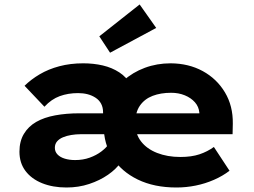

<svg xmlns="http://www.w3.org/2000/svg" viewBox="-20 -823 1127 853"><path d="M275.3 10Q214.7 10 167.3 -9Q120 -28 93.2 -63.5Q66.4 -99 66.4 -149Q66.4 -195.3 86.2 -228.3Q106 -261.3 141 -281.4Q176 -301.4 225.1 -310.5Q274.1 -319.6 333.3 -319.6H875L865.7 -301.4V-322Q863.4 -348.9 846 -368.6Q828.5 -388.3 800.9 -399.6Q773.4 -410.8 740.3 -410.8Q694.1 -410.8 658.2 -397.2Q622.4 -383.5 601.6 -353.7Q580.9 -324 580.9 -275.5Q580.9 -228.2 606.5 -194.9Q632.1 -161.6 677.9 -143.6Q723.6 -125.6 781.3 -125.6Q831 -125.6 866.3 -137.5Q901.5 -149.3 930.2 -170.1L999.7 -64.4Q969.3 -41 930.5 -24.1Q891.7 -7.1 849.5 1.4Q807.3 10 763.9 10Q665 10 592 -25.4Q519.1 -60.9 479.9 -122.5Q440.8 -184.2 440.8 -263.3Q440.8 -325.7 463.9 -376.7Q486.9 -427.7 528.2 -464.7Q569.4 -501.7 623.2 -521.7Q677 -541.7 738 -541.7Q818.2 -541.3 880.8 -507.1Q943.3 -472.9 979.4 -412.5Q1015.5 -352.1 1014.3 -273.5L1013.3 -226.7H337.5Q317.3 -226.7 296.7 -223.3Q276.2 -220 259.9 -213.1Q243.5 -206.3 233.6 -194.8Q223.7 -183.3 223.7 -166.2Q223.7 -149.1 235.5 -136.7Q247.4 -124.3 268 -118.1Q288.6 -111.9 313.7 -111.9Q349 -111.9 378.6 -122.6Q408.2 -133.3 430.1 -149.9Q452 -166.5 463.1 -183.2L514.9 -99.5Q496.1 -71.8 459.9 -46.6Q423.6 -21.4 376.4 -5.7Q329.3 10 275.3 10ZM437.9 -248.4V-324.5Q437.9 -345.6 429.3 -362Q420.7 -378.3 404.6 -388.8Q388.6 -399.3 369 -404.4Q349.4 -409.4 327 -409.4Q282.6 -409.4 245.4 -395.9Q208.2 -382.3 177.4 -348.8L89.1 -441.9Q117.7 -470.1 156.5 -493Q195.3 -515.9 243.9 -528.8Q292.5 -541.7 349.7 -541.7Q395.8 -541.7 436.8 -532.2Q477.7 -522.6 510.1 -501.4Q542.4 -480.3 560.5 -447.1Q578.6 -413.9 578.6 -367.3V-250.9ZM469 -588.8 421.2 -661.6 600.4 -803.2 674 -698.9Z"/></svg>

Font: Lexend Exa
Style: Regular
Weight: 400
Designer: Bonnie Shaver-Troup, Thomas Jockin
Foundry: Lexend
Version: Version 1.007